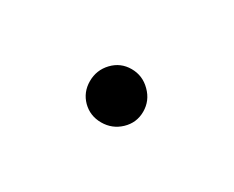

<svg xmlns="http://www.w3.org/2000/svg" viewBox="-31 -126 247 203"><g transform="rotate(30 92.5 -24.5)"><path d="M60 -24Q60 -37.5 69.2 -47.2Q78.5 -57 92 -57Q105.5 -57 115.2 -47.2Q125 -37.5 125 -24Q125 -10.5 115.2 -1.2Q105.5 8 92 8Q78.5 8 69.2 -1.2Q60 -10.5 60 -24Z"/></g></svg>

Font: Lato TR Hairline
Style: Regular
Weight: 250
Designer: Lukasz Dziedzic
Foundry: Lukasz Dziedzic
Version: Version 1.104 2013